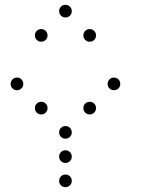

<svg xmlns="http://www.w3.org/2000/svg" viewBox="-20 -796 640 792"><path d="M249 -776Q239 -776 231.5 -768.5Q224 -761 224 -751V-749Q224 -739 231.5 -731.5Q239 -724 249 -724H251Q261 -724 268.5 -731.5Q276 -739 276 -749V-751Q276 -761 268.5 -768.5Q261 -776 251 -776ZM149 -676Q139 -676 131.5 -668.5Q124 -661 124 -651V-649Q124 -639 131.5 -631.5Q139 -624 149 -624H151Q161 -624 168.5 -631.5Q176 -639 176 -649V-651Q176 -661 168.5 -668.5Q161 -676 151 -676ZM349 -676Q339 -676 331.5 -668.5Q324 -661 324 -651V-649Q324 -639 331.5 -631.5Q339 -624 349 -624H351Q361 -624 368.5 -631.5Q376 -639 376 -649V-651Q376 -661 368.5 -668.5Q361 -676 351 -676ZM49 -476Q39 -476 31.5 -468.5Q24 -461 24 -451V-449Q24 -439 31.5 -431.5Q39 -424 49 -424H51Q61 -424 68.5 -431.5Q76 -439 76 -449V-451Q76 -461 68.5 -468.5Q61 -476 51 -476ZM449 -476Q439 -476 431.5 -468.5Q424 -461 424 -451V-449Q424 -439 431.5 -431.5Q439 -424 449 -424H451Q461 -424 468.5 -431.5Q476 -439 476 -449V-451Q476 -461 468.5 -468.5Q461 -476 451 -476ZM149 -376Q139 -376 131.5 -368.5Q124 -361 124 -351V-349Q124 -339 131.5 -331.5Q139 -324 149 -324H151Q161 -324 168.5 -331.5Q176 -339 176 -349V-351Q176 -361 168.5 -368.5Q161 -376 151 -376ZM349 -376Q339 -376 331.5 -368.5Q324 -361 324 -351V-349Q324 -339 331.5 -331.5Q339 -324 349 -324H351Q361 -324 368.5 -331.5Q376 -339 376 -349V-351Q376 -361 368.5 -368.5Q361 -376 351 -376ZM249 -276Q239 -276 231.5 -268.5Q224 -261 224 -251V-249Q224 -239 231.5 -231.5Q239 -224 249 -224H251Q261 -224 268.5 -231.5Q276 -239 276 -249V-251Q276 -261 268.5 -268.5Q261 -276 251 -276ZM249 -176Q239 -176 231.5 -168.5Q224 -161 224 -151V-149Q224 -139 231.5 -131.5Q239 -124 249 -124H251Q261 -124 268.5 -131.5Q276 -139 276 -149V-151Q276 -161 268.5 -168.5Q261 -176 251 -176ZM249 -76Q239 -76 231.5 -68.5Q224 -61 224 -51V-49Q224 -39 231.5 -31.5Q239 -24 249 -24H251Q261 -24 268.5 -31.5Q276 -39 276 -49V-51Q276 -61 268.5 -68.5Q261 -76 251 -76Z"/></svg>

Font: Doto Rounded
Style: Regular
Weight: 400
Monospace: yes
Version: Version 1.000